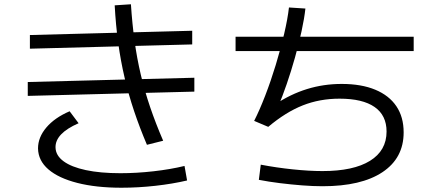

<svg xmlns="http://www.w3.org/2000/svg" viewBox="-20 -836 2040 899"><path d="M549 43Q430 43 342 20.5Q254 -2 206.5 -43Q159 -84 158 -141Q158 -193 197 -239Q236 -285 306 -315L348 -259Q293 -235 266 -206.5Q239 -178 240 -145Q241 -108 277.5 -81Q314 -54 382 -39.5Q450 -25 544 -25Q619 -25 698.5 -34Q778 -43 844 -59L856 9Q788 25 707.5 34Q627 43 549 43ZM110 -387V-452L890 -472V-407ZM668 -158Q634 -238 608 -315.5Q582 -393 563.5 -472Q545 -551 533.5 -635Q522 -719 517 -811L593 -816Q599 -725 610 -644.5Q621 -564 639 -487.5Q657 -411 683 -334.5Q709 -258 744 -177ZM120 -608V-672L880 -692V-628Z M1490 36Q1446 36 1394.5 32Q1343 28 1290.5 21.5Q1238 15 1192 6L1201 -65Q1274 -51 1351 -43Q1428 -35 1490 -35Q1635 -35 1712.5 -83Q1790 -131 1790 -220Q1790 -296 1734 -335Q1678 -374 1570 -374Q1477 -374 1397.5 -342.5Q1318 -311 1236 -242L1170 -270Q1195 -319 1221.5 -387.5Q1248 -456 1271 -531.5Q1294 -607 1310.5 -677.5Q1327 -748 1333 -801L1410 -796Q1405 -750 1392 -690Q1379 -630 1361 -566Q1343 -502 1322.5 -442.5Q1302 -383 1282 -336L1268 -347Q1340 -395 1417.5 -419Q1495 -443 1580 -443Q1672 -443 1737 -416Q1802 -389 1836 -338.5Q1870 -288 1870 -216Q1870 -96 1771 -30Q1672 36 1490 36ZM1083 -597V-664H1917V-597Z"/></svg>

Font: M PLUS 1 Thin
Style: Regular
Weight: 400
Version: Version 1.001